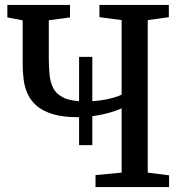

<svg xmlns="http://www.w3.org/2000/svg" viewBox="-20 -763 754 783"><path d="M302.5 -171V-531H356.5V-171ZM476 -321Q438.5 -304.5 390.2 -294.8Q342 -285 298.5 -285Q237.5 -285 196.5 -297.2Q155.5 -309.5 130.8 -330.5Q106 -351.5 93.2 -379Q80.5 -406.5 76.5 -437.8Q72.5 -469 72.5 -501.5V-680L10 -692V-743H265.5V-692L179 -680.5V-530.5Q179 -493.5 181.8 -461Q184.5 -428.5 197.5 -403.2Q210.5 -378 241.2 -363.8Q272 -349.5 327.5 -349.5Q360.5 -349.5 389 -353.5Q417.5 -357.5 439.8 -363.8Q462 -370 476 -377V-681L385.5 -693V-743H668.5V-693L582.5 -681V-59L669.5 -48V0H369.5V-49L476 -59Z"/></svg>

Font: Merriweather 20pt
Style: Regular
Weight: 400
Version: Version 2.100